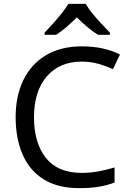

<svg xmlns="http://www.w3.org/2000/svg" viewBox="-20 -964 672 994"><path d="M403 -645Q288 -645 222 -568Q156 -491 156 -357Q156 -224 217.5 -146.5Q279 -69 402 -69Q449 -69 491 -77Q533 -85 573 -97V-19Q533 -4 490.5 3Q448 10 389 10Q280 10 207 -35Q134 -80 97.5 -163Q61 -246 61 -358Q61 -466 100.5 -548.5Q140 -631 217 -677.5Q294 -724 404 -724Q517 -724 601 -682L565 -606Q532 -621 491.5 -633Q451 -645 403 -645ZM424 -944Q436 -922 458.5 -894.5Q481 -867 505.5 -840.5Q530 -814 549 -795V-784H487Q461 -800 433 -823.5Q405 -847 378 -874Q351 -847 324 -824Q297 -801 271 -784H211V-795Q230 -815 253.5 -841Q277 -867 299 -894.5Q321 -922 334 -944Z"/></svg>

Font: Go Noto Kurrent-Regular
Style: Regular
Weight: 400
Designer: Monotype Design Team
Foundry: Monotype Imaging Inc.
Version: Version 2.012; ttfautohint (v1.8.4.7-5d5b)